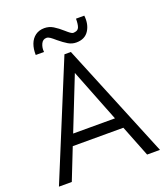

<svg xmlns="http://www.w3.org/2000/svg" viewBox="-153 -960 923 1066"><g transform="rotate(-20 308.5 -427.5)"><path d="M290 -680H328L607 0H531L458 -185H159L86 0H10ZM432 -250 309 -563 185 -250ZM277 -769Q260 -784 248.5 -792Q237 -800 227 -800Q205 -800 195 -778Q185 -756 188 -731H139Q138 -767 148.5 -795Q159 -823 181 -839Q203 -855 234 -855Q262 -855 286 -840.5Q310 -826 338 -801Q350 -790 360.5 -782.5Q371 -775 377 -775Q383 -775 386 -776Q405 -778 411.5 -794Q418 -810 418 -844H467Q473 -792 449.5 -755.5Q426 -719 375 -719Q350 -719 328 -732Q306 -745 277 -769Z"/></g></svg>

Font: Teachers[wght]
Style: Regular
Weight: 400
Designer: Alfredo Marco Pradil & Chank Diesel
Version: Version 1.000;Glyphs 3.1.2 (3151)